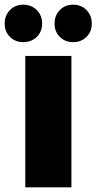

<svg xmlns="http://www.w3.org/2000/svg" viewBox="-33 -800 412 820"><path d="M75 -561H272V0H75ZM66 -620Q32 -620 9.5 -642.5Q-13 -665 -13 -699Q-13 -734 9.5 -757Q32 -780 66 -780Q101 -780 124 -757Q147 -734 147 -699Q147 -665 124 -642.5Q101 -620 66 -620ZM279 -620Q245 -620 222.5 -642.5Q200 -665 200 -699Q200 -734 222.5 -757Q245 -780 279 -780Q314 -780 336.5 -757Q359 -734 359 -699Q359 -665 336.5 -642.5Q314 -620 279 -620Z"/></svg>

Font: Parkinsans ExtraBold
Style: Regular
Weight: 800
Designer: Red Stone, Indian Type Foundry
Foundry: Indian Type Foundry
Version: Version 1.000